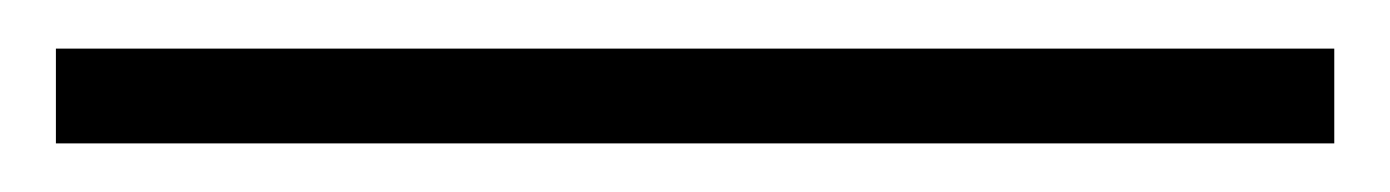

<svg xmlns="http://www.w3.org/2000/svg" viewBox="-20 61 572 79"><path d="M3 81H529V120H3Z"/></svg>

Font: Nyght Serif
Style: Regular
Weight: 400
Designer: Maksym Kobuzan
Version: Version 0.410